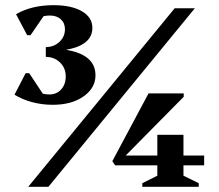

<svg xmlns="http://www.w3.org/2000/svg" viewBox="-20 -722 848 742"><path d="M184 -317Q143 -317 105 -327Q67 -337 36 -356L79 -439H93L162 -335L97 -340L95 -392Q122 -357 171 -357Q199 -357 216.5 -376.5Q234 -396 234 -427Q234 -459 212 -480.5Q190 -502 157 -502V-535Q253 -535 301 -509Q349 -483 349 -431Q349 -382 303 -349.5Q257 -317 184 -317ZM157 -524V-540Q188 -540 209.5 -560Q231 -580 231 -609Q231 -633 215 -647.5Q199 -662 173 -662Q130 -662 98 -632L100 -681L168 -688L98 -586H85L42 -667Q102 -702 187 -702Q256 -702 296.5 -678.5Q337 -655 337 -614Q337 -570 292 -547Q247 -524 157 -524ZM89 0 655 -690H733L167 0ZM425 -83 414 -99 554 -361H690V-348L445 -100L444 -88ZM425 -83 443 -121H769V-83ZM530 0V-14L588 -43V-201H689V-43L748 -14V0Z"/></svg>

Font: Platypi Light
Style: Bold
Weight: 700
Version: Version 1.200